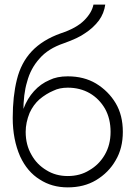

<svg xmlns="http://www.w3.org/2000/svg" viewBox="-20 -800 586 830"><path d="M273 -470V-421Q326 -421 368 -397Q409 -373 434 -330Q458 -287 458 -230Q458 -174 433 -131Q408 -88 366 -64Q326 -39 273 -39Q221 -39 181 -64Q139 -89 116 -131Q91 -174 91 -230L35 -290Q35 -197 67 -124Q98 -57 152 -24Q204 10 273 10Q343 10 395 -21Q450 -54 480 -107Q511 -159 511 -230Q511 -302 480 -354Q449 -406 395 -439Q343 -470 273 -470ZM65 -230H91Q91 -270 108 -312Q124 -347 151 -371Q180 -395 211 -408Q237 -421 273 -421V-470Q226 -470 194 -454Q156 -438 127 -406Q98 -374 82 -331Q65 -280 65 -230ZM35 -290 81 -234V-316Q81 -394 97 -446Q112 -504 151 -547Q188 -590 256 -613Q318 -635 347 -656Q383 -679 408 -712Q430 -743 435 -780H384Q377 -745 344 -712Q310 -678 243 -656Q164 -628 117 -578Q71 -529 53 -456Q35 -384 35 -290Z"/></svg>

Font: NM-font
Style: Light
Weight: 500
Designer: ""
Foundry: ""
Version: ""